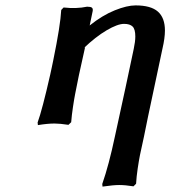

<svg xmlns="http://www.w3.org/2000/svg" viewBox="-20 -460 634 715"><path d="M441.9 -371.1Q418 -371.1 377.2 -347.2Q336.4 -323.2 292 -280.8L296.9 -284.2Q293.5 -267.1 285.4 -232.2Q277.3 -197.3 273.9 -180.2Q263.7 -129.4 260 -110.8Q256.3 -92.3 251.7 -61.5Q247.1 -30.8 245.1 -4.9L234.9 4.9Q203.1 0 183.1 0Q157.2 0 121.1 5.9L120.1 -3.9Q137.2 -50.8 167 -182.1Q168.5 -190.4 172.6 -208Q176.8 -225.6 178.2 -234.9Q205.1 -365.7 208 -422.9L216.8 -432.1Q264.6 -426.8 304.2 -435.1Q317.9 -435.1 322.3 -431.4Q326.7 -427.7 325.2 -418.9L314 -365.2Q361.8 -403.3 407.5 -421.6Q453.1 -439.9 484.9 -439.9Q542 -439.9 568.1 -416.7Q594.2 -393.6 594.2 -346.2Q594.2 -318.4 585 -278.8Q578.6 -247.6 553.5 -130.4Q528.3 -13.2 516.1 48.8Q505.4 97.2 501.2 117.7Q497.1 138.2 492.7 168Q488.3 197.8 486.8 224.1L477.1 233.9Q446.8 229 423.8 229Q402.3 229 361.8 234.9L360.8 225.1Q385.3 155.3 408.2 46.9Q452.1 -153.3 478 -277.8Q483.9 -305.2 483.9 -324.2Q483.9 -351.1 473.9 -361.1Q463.9 -371.1 441.9 -371.1Z"/></svg>

Font: Linear Smooth
Style: Bold Italic
Weight: 700
Designer: Philipp H. Poll, Flanker
Foundry: Philipp H. Poll, reworked by Flanker
Version: Version 1.061 | FøM Fix